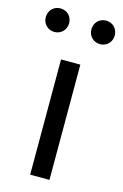

<svg xmlns="http://www.w3.org/2000/svg" viewBox="-143 -820 561 874"><g transform="rotate(15 137.5 -383.5)"><path d="M92 0H183V-543H92ZM30 -656C62 -656 85 -681 85 -711C85 -743 62 -767 30 -767C-2 -767 -25 -743 -25 -711C-25 -681 -2 -656 30 -656ZM245 -656C277 -656 300 -681 300 -711C300 -743 277 -767 245 -767C213 -767 190 -743 190 -711C190 -681 213 -656 245 -656Z"/></g></svg>

Font: Source Han Sans CN Regular
Style: Regular
Weight: 400
Designer: Ryoko NISHIZUKA (kana & ideographs); Paul D. Hunt (Latin, Greek & Cyrillic); Wenlong ZHANG (bopomofo); Sandoll Communica
Foundry: Adobe Systems Incorporated
Version: Version 1.004;PS 1.004;hotconv 1.0.82;makeotf.lib2.5.63406